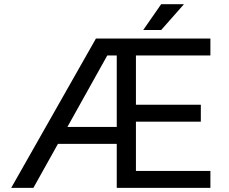

<svg xmlns="http://www.w3.org/2000/svg" viewBox="-20 -909 1106 929"><path d="M444.3 -640.6H544.9V-722.7H444.3ZM231.4 -294.9V-212.9H544.9V-294.9ZM34.2 0H141.6L544.9 -722.7H444.3ZM951.7 -402.3H637.7V-640.6H998V-722.7H544.9V0H998V-82H637.7V-320.3H951.7ZM759.8 -763.7 870.1 -888.7H759.8L672.9 -763.7Z"/></svg>

Font: Giphurs
Style: Regular
Weight: 400
Version: Version 2.010